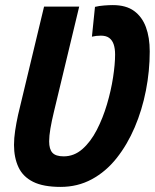

<svg xmlns="http://www.w3.org/2000/svg" viewBox="-20 -719 608 754"><path d="M218 15Q150 15 110 -5Q70 -25 52.5 -62.5Q35 -100 35 -150Q35 -176 39.5 -206Q44 -236 51 -268L153 -693H291L192 -281Q183 -244 178 -214.5Q173 -185 173 -164Q173 -133 186 -119Q199 -105 230 -105Q271 -105 303.5 -133.5Q336 -162 360 -208.5Q384 -255 400 -309Q416 -363 424 -415Q432 -467 432 -505Q432 -528 426.5 -544.5Q421 -561 409 -570Q397 -579 376 -579Q366 -579 358 -578Q350 -577 341 -575L353 -692Q369 -696 389 -697.5Q409 -699 423 -699Q475 -699 506.5 -676Q538 -653 553 -612.5Q568 -572 568 -517Q568 -440 553 -363.5Q538 -287 509 -219Q480 -151 438 -98Q396 -45 340.5 -15Q285 15 218 15Z"/></svg>

Font: Ubuntu Sans Mono
Style: Italic
Weight: 400
Italic angle: -13.5°
Monospace: yes
Designer: Dalton Maag Ltd
Foundry: Dalton Maag Ltd
Version: Version 1.006